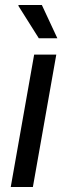

<svg xmlns="http://www.w3.org/2000/svg" viewBox="-20 -743 266 763"><path d="M22.7 0 115.7 -526H203.7L110.7 0ZM134.2 -591 52.9 -720 53.9 -723H146.4L207.9 -591Z"/></svg>

Font: Archivo Variable SemiBold
Style: Italic
Weight: 600
Italic angle: -10°
Designer: Hector Gatti
Foundry: Omnibus-Type
Version: Version 2.001